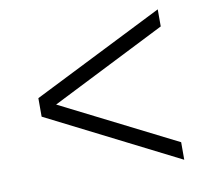

<svg xmlns="http://www.w3.org/2000/svg" viewBox="-73 -742 874 797"><g transform="rotate(-10 364.5 -343.0)"><path d="M641 -588V-660L89 -383V-305L641 -26V-100L157 -344Z"/></g></svg>

Font: Oakes
Style: Regular
Weight: 400
Designer: Samuel Oakes
Foundry: Samuel Oakes
Version: Version 1.003;PS 001.003;hotconv 1.0.88;makeotf.lib2.5.64775